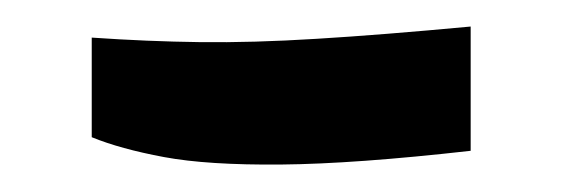

<svg xmlns="http://www.w3.org/2000/svg" viewBox="-20 -118 422 144"><path d="M333 -4.9Q246.1 4.9 190.9 5.4Q135.7 5.9 103 -0.2Q70.3 -6.3 48.8 -15.1V-89.8Q90.8 -86.9 130.1 -86.4Q169.4 -85.9 217.5 -88.9Q265.6 -91.8 333 -98.1Z"/></svg>

Font: Markazi Text Medium
Style: Regular
Weight: 500
Designer: Borna Izadpanah (Arabic designer), Fiona Ross (Arabic design director) and Florian Runge (Latin designer)
Foundry: Borna Izadpanah and Florian Runge
Version: Version 1.001